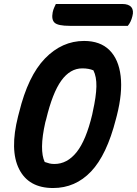

<svg xmlns="http://www.w3.org/2000/svg" viewBox="-20 -926 689 966"><path d="M403 -720Q484 -720 530.5 -674Q577 -628 587 -543.5Q597 -459 568 -345L563 -326Q517 -146 438 -63Q359 20 247 20Q124 20 76 -75.5Q28 -171 71 -341L76 -360Q121 -544 206.5 -632Q292 -720 403 -720ZM208 -311Q192 -240 191.5 -190Q191 -140 205 -111Q219 -106 229.5 -103.5Q240 -101 254 -101Q318 -101 365.5 -160.5Q413 -220 444 -350L447 -365Q464 -441 465 -490.5Q466 -540 450 -572Q427 -582 394 -582Q333 -582 288.5 -520.5Q244 -459 212 -325ZM261 -906H595Q628 -906 641 -889.5Q654 -873 646 -844Q639 -815 623 -796H331Q272 -796 255 -811.5Q238 -827 245 -864Q248 -878 252.5 -887.5Q257 -897 261 -906Z"/></svg>

Font: Recursive Mn Csl St
Style: Bold Italic
Weight: 700
Italic angle: -15°
Monospace: yes
Version: Version 1.079;hotconv 1.0.112;makeotfexe 2.5.65598; ttfautoh